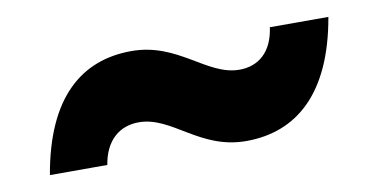

<svg xmlns="http://www.w3.org/2000/svg" viewBox="-35 -486 662 336"><g transform="rotate(-10 296.0 -318.0)"><path d="M210 -413C121 -413 55 -358 32 -224H134C141 -267 167 -288 201 -288C260 -288 298 -223 381 -223C470 -223 537 -279 560 -412H456C450 -368 424 -348 391 -348C333 -348 293 -413 210 -413Z"/></g></svg>

Font: Malmofest SemiBold
Style: Regular
Weight: 600
Designer: Jonny Pinhorn (Poppins), Kolossal
Version: Version 1.004;Glyphs 3.1.2 (3151)